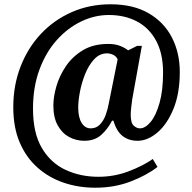

<svg xmlns="http://www.w3.org/2000/svg" viewBox="-20 -734 897 896"><path d="M425 142Q346 142 277 118.5Q208 95 155 48Q102 1 72 -69Q42 -139 42 -234Q42 -336 76 -423.5Q110 -511 171 -576Q232 -641 315 -677.5Q398 -714 496 -714Q602 -714 674 -672Q746 -630 782.5 -558.5Q819 -487 819 -398Q819 -298 789.5 -226Q760 -154 714.5 -115.5Q669 -77 622 -77Q581 -77 552.5 -99Q524 -121 509 -171H503Q483 -132 452.5 -104.5Q422 -77 373 -77Q335 -77 302 -95Q269 -113 249 -149.5Q229 -186 229 -242Q229 -283 243.5 -332.5Q258 -382 288.5 -426.5Q319 -471 367.5 -500Q416 -529 485 -529Q517 -529 540 -520Q563 -511 578 -499L620 -520H642L597 -270Q595 -256 592.5 -234Q590 -212 590 -199Q590 -160 604 -147.5Q618 -135 633 -135Q658 -135 683 -165Q708 -195 724.5 -253.5Q741 -312 741 -395Q741 -484 708.5 -544Q676 -604 619 -634Q562 -664 488 -664Q421 -664 358 -633.5Q295 -603 244.5 -546.5Q194 -490 164 -409Q134 -328 134 -227Q134 -113 175.5 -43Q217 27 286.5 59Q356 91 439 91Q514 91 581.5 65Q649 39 693 8L715 45Q665 84 589.5 113Q514 142 425 142ZM403 -135Q429 -135 446 -152.5Q463 -170 473 -197Q483 -224 488 -253L529 -457Q523 -471 508.5 -478Q494 -485 480 -485Q445 -485 419.5 -457.5Q394 -430 377.5 -389Q361 -348 353 -305.5Q345 -263 345 -233Q345 -186 361 -160.5Q377 -135 403 -135Z"/></svg>

Font: Noto Serif SemiCondensed
Style: Bold Italic
Weight: 700
Width: 4
Italic angle: -12°
Designer: Monotype Design Team
Foundry: Monotype Imaging Inc.
Version: Version 2.014